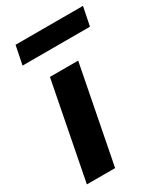

<svg xmlns="http://www.w3.org/2000/svg" viewBox="-180 -801 769 883"><g transform="rotate(-30 204.5 -360.0)"><path d="M14 0 114 -513H264L164 0ZM31 -621 51 -720H409L389 -621Z"/></g></svg>

Font: REM SemiBold
Style: Italic
Weight: 600
Italic angle: -11°
Designer: Octavio Pardo
Foundry: Ashler Design
Version: Version 1.005;gftools[0.9.28]